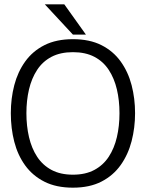

<svg xmlns="http://www.w3.org/2000/svg" viewBox="-20 -857 674 887"><path d="M317 10Q240 10 185.5 -17.5Q131 -45 96.5 -92.5Q62 -140 46 -202Q30 -264 30 -334Q30 -402 46 -463.5Q62 -525 96.5 -573Q131 -621 185.5 -648.5Q240 -676 317 -676Q394 -676 448.5 -648.5Q503 -621 537.5 -573Q572 -525 588 -463.5Q604 -402 604 -334Q604 -267 588 -205Q572 -143 537.5 -94.5Q503 -46 448.5 -18Q394 10 317 10ZM317 -50Q375 -50 416 -72Q457 -94 482.5 -133Q508 -172 520 -223.5Q532 -275 532 -334Q532 -393 520 -444Q508 -495 482.5 -534Q457 -573 416 -594.5Q375 -616 317 -616Q259 -616 218 -594.5Q177 -573 151.5 -534Q126 -495 114 -444Q102 -393 102 -334Q102 -275 114 -223.5Q126 -172 151.5 -133Q177 -94 218 -72Q259 -50 317 -50ZM187 -837H277L377 -697H317Z"/></svg>

Font: Epunda Slab Light
Style: Regular
Weight: 300
Designer: Simon Atzbach
Foundry: typofactur
Version: Version 1.102